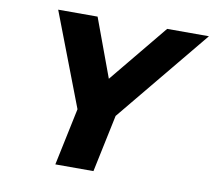

<svg xmlns="http://www.w3.org/2000/svg" viewBox="-78 -788 978 878"><g transform="rotate(10 411.5 -349.5)"><path d="M289 -266 123 -699H306L406 -428L629 -699H823L466 -266L410 0H233Z"/></g></svg>

Font: Prompt
Style: Bold Italic
Weight: 700
Italic angle: -12°
Designer: Katatrad Team
Foundry: CadsonDemak
Version: Version 1.001